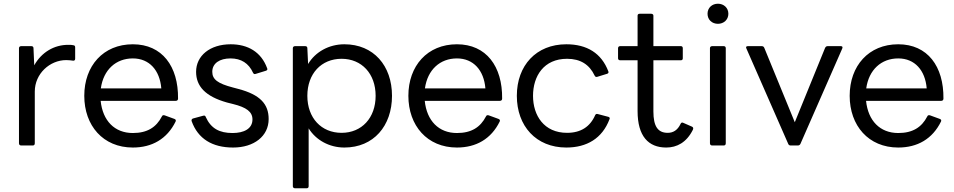

<svg xmlns="http://www.w3.org/2000/svg" viewBox="-20 -757 5126 1032"><path d="M156 25C163 25 167 21 167 13V-265C167 -361 248 -434 336 -434C352 -434 363 -432 372 -431C379 -430 384 -433 384 -441V-502C384 -509 382 -513 374 -514C367 -516 358 -516 346 -516C271 -516 203 -476 164 -406L160 -498C160 -506 155 -509 148 -509H94C87 -509 82 -505 82 -498V13C82 21 87 25 94 25Z M694 36C797 36 878 -10 924 -104C927 -110 924 -116 917 -118L865 -137C858 -139 853 -138 850 -131C820 -73 772 -42 694 -42C596 -42 532 -108 521 -215H925C932 -215 937 -219 937 -227C939 -400 852 -519 694 -519C535 -519 433 -403 433 -242C433 -82 534 36 694 36ZM694 -443C783 -443 839 -379 847 -282H522C536 -382 603 -443 694 -443Z M1233 36C1345 36 1424 -25 1424 -117C1424 -197 1379 -248 1261 -279L1231 -287C1151 -308 1121 -330 1121 -371C1121 -417 1161 -443 1219 -443C1276 -443 1317 -417 1340 -366C1343 -360 1347 -357 1355 -360L1410 -377C1416 -379 1419 -384 1416 -390C1384 -478 1312 -519 1220 -519C1108 -519 1034 -457 1034 -371C1034 -294 1083 -239 1200 -206L1232 -198C1305 -180 1337 -156 1337 -115C1337 -65 1291 -42 1230 -42C1160 -42 1114 -66 1086 -128C1084 -135 1080 -137 1072 -135L1017 -120C1011 -118 1008 -112 1010 -106C1044 -11 1121 36 1233 36Z M1628 255C1635 255 1639 251 1639 244V-67C1678 -4 1750 36 1831 36C1988 36 2087 -80 2087 -242C2087 -404 1988 -519 1831 -519C1748 -519 1675 -478 1636 -413L1632 -498C1632 -506 1627 -509 1620 -509H1566C1559 -509 1554 -505 1554 -498V244C1554 251 1559 255 1566 255ZM1816 -43C1707 -43 1632 -123 1632 -242C1632 -361 1707 -441 1816 -441C1924 -441 1999 -361 1999 -242C1999 -123 1924 -43 1816 -43Z M2436 36C2539 36 2620 -10 2666 -104C2669 -110 2666 -116 2659 -118L2607 -137C2600 -139 2595 -138 2592 -131C2562 -73 2514 -42 2436 -42C2338 -42 2274 -108 2263 -215H2667C2674 -215 2679 -219 2679 -227C2681 -400 2594 -519 2436 -519C2277 -519 2175 -403 2175 -242C2175 -82 2276 36 2436 36ZM2436 -443C2525 -443 2581 -379 2589 -282H2264C2278 -382 2345 -443 2436 -443Z M3024 36C3134 36 3217 -13 3256 -116C3259 -122 3257 -127 3250 -129L3193 -144C3186 -146 3182 -144 3179 -138C3152 -76 3102 -43 3028 -43C2904 -43 2845 -136 2845 -242C2845 -348 2903 -441 3028 -441C3100 -441 3148 -410 3176 -351C3179 -345 3183 -342 3190 -344L3242 -360C3250 -362 3252 -367 3250 -373C3213 -471 3135 -519 3024 -519C2862 -519 2758 -405 2758 -242C2758 -80 2861 36 3024 36Z M3561 36C3618 36 3670 9 3704 -59C3708 -67 3706 -73 3700 -76L3652 -97C3646 -100 3641 -98 3638 -91C3622 -57 3598 -43 3569 -43C3516 -43 3492 -78 3492 -158V-433H3640C3646 -433 3650 -437 3650 -443V-498C3650 -505 3646 -509 3640 -509H3492V-673C3492 -679 3487 -683 3480 -683H3418C3411 -683 3407 -679 3407 -673V-509H3313C3307 -509 3302 -505 3302 -498V-443C3302 -437 3307 -433 3313 -433H3407V-160C3407 -25 3465 36 3561 36Z M3839 -629C3870 -629 3895 -651 3895 -683C3895 -715 3870 -737 3839 -737C3807 -737 3783 -715 3783 -683C3783 -651 3807 -629 3839 -629ZM3870 25C3877 25 3881 21 3881 13V-498C3881 -505 3877 -509 3870 -509H3808C3801 -509 3796 -505 3796 -498V13C3796 21 3801 25 3808 25Z M4268 25C4275 25 4279 22 4282 17L4507 -496C4511 -505 4507 -509 4499 -509H4429C4423 -509 4419 -507 4415 -500L4252 -100L4088 -500C4085 -507 4080 -509 4074 -509H4000C3992 -509 3987 -505 3992 -496L4217 17C4219 22 4224 25 4229 25Z M4808 36C4911 36 4992 -10 5038 -104C5041 -110 5038 -116 5031 -118L4979 -137C4972 -139 4967 -138 4964 -131C4934 -73 4886 -42 4808 -42C4710 -42 4646 -108 4635 -215H5039C5046 -215 5051 -219 5051 -227C5053 -400 4966 -519 4808 -519C4649 -519 4547 -403 4547 -242C4547 -82 4648 36 4808 36ZM4808 -443C4897 -443 4953 -379 4961 -282H4636C4650 -382 4717 -443 4808 -443Z"/></svg>

Font: LINE Seed JP App_OTF Regular
Style: Regular
Weight: 400
Designer: LY Corporation & Fontrix & Fontworks
Version: Version 1.002